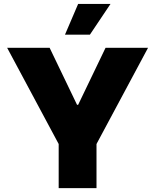

<svg xmlns="http://www.w3.org/2000/svg" viewBox="-20 -975 804 995"><path d="M17 -727.3H237.2L379.3 -431.8H384.9L527 -727.3H747.2L480.1 -228.7V0H284.1V-228.7ZM316.8 -795.5 384.9 -954.5H552.6L446 -795.5Z"/></svg>

Font: Karasuma Gothic
Style: Black
Weight: 900
Designer: Rasmus Andersson / Ryoko Nishizuka
Foundry: Genbu
Version: Version 1.00